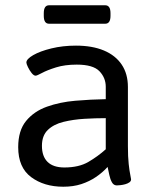

<svg xmlns="http://www.w3.org/2000/svg" viewBox="-20 -702 585 728"><path d="M220 6Q147 6 98 -30.5Q49 -67 49 -144Q49 -207 79 -243.5Q109 -280 158 -297.5Q207 -315 265.5 -320Q324 -325 381 -326V-373Q381 -407 357 -432Q333 -457 271 -457Q226 -457 192.5 -446.5Q159 -436 139.5 -425.5Q120 -415 115 -415Q108 -415 100 -425Q92 -435 86 -447.5Q80 -460 80 -465Q80 -478 106 -493Q132 -508 175 -518.5Q218 -529 268 -529Q330 -529 374 -510.5Q418 -492 441.5 -457Q465 -422 465 -372V-148Q465 -107 468 -80Q471 -53 474 -39Q477 -25 477 -22Q477 -15 470.5 -10.5Q464 -6 455 -3.5Q446 -1 437 0Q428 1 423 1Q411 1 404.5 -10.5Q398 -22 394.5 -38.5Q391 -55 388 -69Q369 -48 344 -31Q319 -14 288.5 -4Q258 6 220 6ZM224 -67Q279 -67 315 -88Q351 -109 381 -136V-254Q342 -254 300 -251.5Q258 -249 221 -240Q184 -231 161.5 -209.5Q139 -188 139 -149Q139 -109 160.5 -88Q182 -67 224 -67ZM166 -612Q146 -612 146 -642V-652Q146 -682 166 -682H379Q399 -682 399 -652V-642Q399 -612 379 -612Z"/></svg>

Font: Asap
Style: Regular
Weight: 400
Designer: Pablo Cosgaya
Foundry: Omnibus-Type
Version: Version 3.001